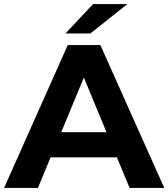

<svg xmlns="http://www.w3.org/2000/svg" viewBox="-29 -921 825 941"><path d="M544 -150H219L157 0H-9L303 -700H463L776 0H606ZM493 -273 382 -541 271 -273ZM427 -901H595L414 -757H292Z"/></svg>

Font: Montserrat GRBold
Style: Regular
Weight: 700
Designer: Julieta Ulanovsky
Foundry: Julieta Ulanovsky
Version: Version 1.00 May 29, 2023, initial release